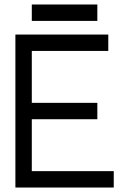

<svg xmlns="http://www.w3.org/2000/svg" viewBox="-20 -838 577 858"><path d="M463.9 -683.6V-610.4H122.1V-378.4H415V-305.2H122.1V-73.2H488.3V0H48.8V-683.6ZM415 -817.9V-744.6H122.1V-817.9Z"/></svg>

Font: Sanitrixie
Style: Regular
Weight: 400
Designer: Jayvee D. Enaguas (Grand Chaos)
Version: Version 1.1 - 6/9/2013